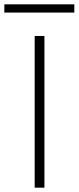

<svg xmlns="http://www.w3.org/2000/svg" viewBox="-83 -866 363 886"><path d="M77 0V-700H122V0ZM-63 -808V-846H260V-808Z"/></svg>

Font: DM Sans 18pt ExtraLight
Style: Regular
Weight: 250
Designer: Colophon Foundry, Jonny Pinhorn
Foundry: Colophon Foundry
Version: Version 4.004;gftools[0.9.30]